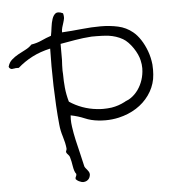

<svg xmlns="http://www.w3.org/2000/svg" viewBox="-69 -807 884 991"><g transform="rotate(-5 373.5 -312.0)"><path d="M727.5 -368.2Q718.8 -323.2 691.9 -285.6Q665 -248 625 -222.7Q585 -197.3 534.2 -185.5Q500 -177.7 464.8 -177.7Q446.3 -177.7 427.7 -179.7Q389.6 -183.6 357.9 -197.3Q326.2 -210.9 287.1 -218.8Q286.1 -209 286.1 -198.2Q286.1 -179.7 289.1 -159.2Q293.9 -125 301.8 -89.8Q309.6 -54.7 318.4 -20Q327.1 14.6 333 43Q334 51.8 338.9 57.6Q343.8 63.5 348.1 68.8Q352.5 74.2 356 80.1Q359.4 85.9 359.4 94.7Q357.4 110.4 349.1 118.7Q340.8 127 330.1 128.9Q326.2 129.9 322.3 129.9Q314.5 129.9 306.6 126Q293.9 122.1 284.2 111.3V107.4Q284.2 101.6 287.1 97.7Q290 92.8 290 85Q284.2 78.1 280.8 67.4Q277.3 56.6 275.4 44.4Q273.4 32.2 271 19.5Q268.6 6.8 264.6 -5.9Q261.7 -12.7 255.9 -18.6Q250 -24.4 248 -29.3Q247.1 -31.2 247.1 -33.2Q247.1 -36.1 249 -40Q251 -44.9 251 -48.8V-51.8Q248 -80.1 237.8 -112.3Q227.5 -144.5 224.6 -175.8Q219.7 -224.6 216.8 -276.4Q213.9 -328.1 212.4 -379.4Q210.9 -430.7 210.9 -479.5Q210.9 -528.3 211.9 -571.3Q159.2 -559.6 117.7 -538.1Q76.2 -516.6 42 -486.3H25.4Q17.6 -484.4 10.7 -484.4Q8.8 -483.4 7.8 -483.4Q2 -483.4 -2 -486.3Q-6.8 -488.3 -9.8 -496.1Q-3.9 -518.6 11.7 -532.2Q27.3 -545.9 45.9 -556.2Q64.5 -566.4 84 -576.2Q103.5 -585.9 117.2 -600.6Q147.5 -605.5 171.4 -616.7Q195.3 -627.9 221.7 -636.7Q225.6 -656.2 228.5 -680.2Q231.4 -704.1 237.8 -723.1Q244.1 -742.2 256.8 -751Q261.7 -753.9 269.5 -753.9Q279.3 -753.9 293.9 -747.1Q296.9 -737.3 296.9 -728.5V-721.7Q294.9 -710 291 -698.2Q287.1 -686.5 283.7 -674.8Q280.3 -663.1 280.3 -649.4Q331.1 -652.3 382.3 -657.7Q433.6 -663.1 481.4 -663.1Q528.3 -663.1 570.8 -653.8Q613.3 -644.5 646.5 -617.2Q667 -600.6 684.6 -573.7Q702.1 -546.9 714.4 -513.7Q726.6 -480.5 730.5 -443.4Q731.4 -429.7 731.4 -416Q731.4 -392.6 727.5 -368.2ZM671.9 -469.7Q668.9 -484.4 661.1 -501.5Q653.3 -518.6 642.1 -535.2Q630.9 -551.8 617.7 -565.4Q604.5 -579.1 590.8 -586.9Q558.6 -605.5 516.6 -611.3Q487.3 -614.3 457 -614.3H429.7Q385.7 -611.3 343.3 -604Q300.8 -596.7 267.6 -590.8V-507.8Q265.6 -479.5 265.6 -452.1Q265.6 -443.4 266.6 -434.6Q266.6 -398.4 270 -363.3Q273.4 -328.1 284.2 -290Q314.5 -269.5 350.6 -256.3Q386.7 -243.2 424.8 -239.3Q441.4 -237.3 457 -237.3Q479.5 -237.3 501 -240.2Q538.1 -246.1 571.3 -263.7Q577.1 -267.6 583 -269.5Q588.9 -271.5 593.8 -274.4Q616.2 -287.1 633.8 -308.1Q651.4 -329.1 662.1 -355.5Q672.9 -381.8 675.8 -411.1Q676.8 -419.9 676.8 -428.7Q676.8 -449.2 671.9 -469.7Z"/></g></svg>

Font: Crafty Girls
Style: Regular
Weight: 400
Designer: Crystal Kluge
Foundry: Font Diner, Inc DBA Tart Workshop
Version: Version 1.000